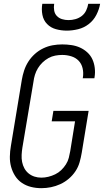

<svg xmlns="http://www.w3.org/2000/svg" viewBox="-20 -975 543 1003"><path d="M196 8Q168 8 142 1.5Q116 -5 94.5 -19.5Q73 -34 59 -56Q45 -78 38 -103.5Q31 -129 31.5 -157Q32 -185 37 -213L94 -558Q98 -582 106 -606.5Q114 -631 128 -653Q142 -675 162 -693Q182 -711 206 -722.5Q230 -734 255 -738.5Q280 -743 305 -743Q329 -743 353 -739.5Q377 -736 398 -726.5Q419 -717 436 -701.5Q453 -686 462.5 -665.5Q472 -645 475 -620.5Q478 -596 474 -572L473 -566H412L413 -570Q417 -595 411.5 -618.5Q406 -642 390.5 -658Q375 -674 352 -681Q329 -688 305 -688Q287 -688 268.5 -684.5Q250 -681 233 -671.5Q216 -662 202 -648.5Q188 -635 178 -618.5Q168 -602 162.5 -584Q157 -566 155 -549L97 -204Q94 -185 93 -166Q92 -147 95.5 -129Q99 -111 107.5 -95.5Q116 -80 129.5 -69Q143 -58 160 -52.5Q177 -47 196 -47Q214 -47 232.5 -51.5Q251 -56 268.5 -64.5Q286 -73 300 -86.5Q314 -100 324.5 -116.5Q335 -133 339.5 -151Q344 -169 347 -186L372 -341H250L259 -396H443L407 -177Q403 -153 396 -128Q389 -103 374.5 -81Q360 -59 339.5 -41.5Q319 -24 295 -13Q271 -2 246 3Q221 8 196 8ZM329 -815Q300 -815 272.5 -822.5Q245 -830 226 -849.5Q207 -869 201.5 -897.5Q196 -926 201 -955H263Q260 -937 263 -920Q266 -903 277 -891.5Q288 -880 304 -875Q320 -870 338 -870Q356 -870 374 -875Q392 -880 407 -891.5Q422 -903 430 -920Q438 -937 441 -955H503Q498 -926 483.5 -897.5Q469 -869 444 -849.5Q419 -830 388.5 -822.5Q358 -815 329 -815Z"/></svg>

Font: Iosevka SS18 Light
Style: Italic
Weight: 300
Italic angle: -9°
Monospace: yes
Designer: Belleve Invis
Foundry: Belleve Invis
Version: Version 25.1.1; ttfautohint (v1.8.4)